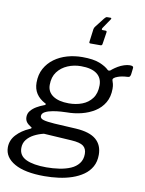

<svg xmlns="http://www.w3.org/2000/svg" viewBox="-122 -860 835 1105"><g transform="rotate(10 295.5 -307.0)"><path d="M344 -623Q336 -623 337 -631L347 -708Q349 -717 355 -724L397 -778Q402 -784 405.5 -786.5Q409 -789 414 -789H434Q437 -789 437.5 -786Q438 -783 435 -779L399 -726Q394 -719 394.5 -715Q395 -711 400 -711H416Q422 -711 423.5 -708.5Q425 -706 424 -700L414 -635Q413 -623 404 -623H344ZM215 175Q101 175 40.5 140.5Q-20 106 -20 48Q-20 6 9.5 -26Q39 -58 85 -78Q93 -81 95 -84.5Q97 -88 90 -91Q72 -102 63.5 -114Q55 -126 55 -143Q55 -164 68.5 -180Q82 -196 102 -207.5Q122 -219 141 -226Q149 -228 151.5 -232.5Q154 -237 147 -239Q113 -257 95.5 -284Q78 -311 78 -348Q78 -395 97.5 -430.5Q117 -466 150 -490Q183 -514 225 -526Q267 -538 313 -538Q377 -538 413.5 -523.5Q450 -509 469 -490Q474 -486 480.5 -488.5Q487 -491 492 -497Q506 -508 522 -517.5Q538 -527 556.5 -533Q575 -539 590 -539Q602 -539 607 -535.5Q612 -532 610 -523L606 -489Q604 -479 600.5 -475Q597 -471 588 -471Q569 -470 556 -467.5Q543 -465 532 -461Q501 -450 506 -436Q509 -428 512 -416.5Q515 -405 515 -388Q515 -341 495 -307Q475 -273 441 -251.5Q407 -230 365 -219.5Q323 -209 279 -209Q269 -209 246 -207.5Q223 -206 197.5 -201.5Q172 -197 154 -187.5Q136 -178 136 -162Q136 -148 156 -142Q176 -136 221 -133L348 -126Q428 -121 465.5 -89Q503 -57 503 0Q503 40 486.5 69.5Q470 99 441.5 119Q413 139 376.5 151.5Q340 164 298.5 169.5Q257 175 215 175ZM218 123Q256 123 293 117.5Q330 112 359 99.5Q388 87 405.5 64.5Q423 42 423 9Q423 -22 403.5 -37Q384 -52 334 -55L171 -65Q141 -58 115 -44.5Q89 -31 73 -10.5Q57 10 57 38Q57 83 99.5 103Q142 123 218 123ZM281 -262Q323 -262 358.5 -275.5Q394 -289 416 -318.5Q438 -348 438 -395Q438 -438 407 -461.5Q376 -485 314 -485Q273 -485 236.5 -469.5Q200 -454 177.5 -424Q155 -394 155 -348Q155 -307 188.5 -284.5Q222 -262 281 -262Z"/></g></svg>

Font: Libre Franklin
Style: Italic
Weight: 400
Italic angle: -8°
Designer: Pablo Impallari, Rodrigo Fuenzalida, Nhung Nguyen
Foundry: Impallari Type
Version: Version 3.000